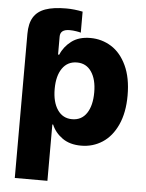

<svg xmlns="http://www.w3.org/2000/svg" viewBox="-59 -722 734 968"><g transform="rotate(5 308.5 -238.0)"><path d="M237.3 -674.8Q276.4 -674.8 320.3 -666V-559.6Q313.5 -562 296.6 -564.7Q279.8 -567.4 263.7 -567.4Q239.3 -567.4 227.5 -558.1Q215.8 -548.8 215.8 -530.3V-439.5H221.7Q238.8 -481 275.9 -509Q313 -537.1 371.1 -537.1Q429.2 -537.1 477.3 -507.1Q525.4 -477.1 554.2 -415.5Q583 -354 583 -264.6Q583 -177.7 554.9 -116.2Q526.9 -54.7 478.8 -23.4Q430.7 7.8 371.1 7.8Q314 7.8 276.4 -18.8Q238.8 -45.4 221.7 -85.9H217.8V199.2H52.7V-530.3Q52.7 -582.5 72 -614.3Q91.3 -646 131.6 -660.4Q171.9 -674.8 237.3 -674.8ZM314.5 -121.1Q362.3 -121.1 388.2 -159.9Q414.1 -198.7 414.1 -265.6Q414.1 -331.1 387.9 -369.6Q361.8 -408.2 314.5 -408.2Q267.1 -408.2 240.5 -370.1Q213.9 -332 213.9 -265.6Q213.9 -199.2 240.5 -160.2Q267.1 -121.1 314.5 -121.1Z"/></g></svg>

Font: Pretendard GOV ExtraBold
Style: Regular
Weight: 800
Designer: Base glyphs from Inter by Rasmus Andersson; Hangeul glyphs from Noto Sans CJK(Source Han Sans) by Jang Soo-young and Kan
Foundry: Kil Hyung-jin
Version: Version 1.309